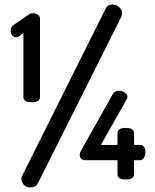

<svg xmlns="http://www.w3.org/2000/svg" viewBox="-20 -790 681 845"><path d="M83 -363V-645L64 -630Q57 -626 51 -626Q41 -626 34 -634.5Q27 -643 27 -654Q27 -672 40 -680L108 -727Q115 -732 124 -732Q136 -732 146 -725.5Q156 -719 156 -709V-363Q156 -340 120 -340Q83 -340 83 -363ZM475 -770Q491 -770 504 -759Q517 -748 517 -732Q517 -724 514 -716L147 16Q138 35 113 35Q96 35 85 23.5Q74 12 74 -2Q74 -10 78 -17L445 -752Q453 -770 475 -770ZM497 -23V-85H356Q331 -85 331 -110Q331 -117 335 -124L474 -372Q484 -391 505 -391Q516 -391 528.5 -383Q541 -375 541 -364Q541 -358 538 -354L424 -152H497V-204Q497 -227 533 -227Q570 -227 570 -204V-152H597Q620 -152 620 -118Q620 -106 613 -95.5Q606 -85 597 -85H570V-23Q570 0 533 0Q497 0 497 -23Z"/></svg>

Font: Dosis
Style: SemiBold
Weight: 600
Designer: Edgar Tolentino, Pablo Impallari, Igino Marini
Foundry: Edgar Tolentino, Pablo Impallari, Igino Marini
Version: Version 1.007